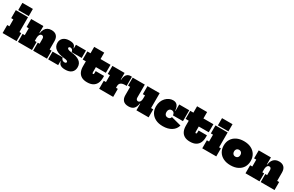

<svg xmlns="http://www.w3.org/2000/svg" viewBox="235 -2493 6448 4210"><g transform="rotate(30 3459.0 -388.0)"><path d="M335 -203H381V0H26V-203H81V-377H26V-580H335ZM71 -790H337V-608H71Z M724 -203H770V0H415V-203H470V-377H415V-580H724ZM846 -203V-330Q846 -358.5 831.8 -375.8Q817.5 -393 794 -393Q772.5 -393 756.8 -378Q741 -363 732.5 -335.8Q724 -308.5 724 -271L690 -402H732Q740.5 -465.5 765.8 -508.2Q791 -551 831.5 -572.5Q872 -594 927 -594Q1011 -594 1055.5 -547.5Q1100 -501 1100 -414V-203H1150V0H800V-203Z M1612 10Q1560 10 1524.8 -1.5Q1489.5 -13 1469 -37.2Q1448.5 -61.5 1441 -100H1418L1433 -196Q1438.5 -162.5 1462.5 -141.8Q1486.5 -121 1521 -121Q1541.5 -121 1553.2 -129.2Q1565 -137.5 1565 -153Q1565 -171 1545.2 -181.5Q1525.5 -192 1478 -197Q1326.5 -212 1249.8 -266.8Q1173 -321.5 1173 -416Q1173 -497 1228.8 -544.5Q1284.5 -592 1382 -592Q1429.5 -592 1462 -582.8Q1494.5 -573.5 1513.5 -551Q1532.5 -528.5 1539 -489H1562L1547 -394Q1542.5 -429.5 1523 -449.2Q1503.5 -469 1475 -469Q1457 -469 1446 -461.2Q1435 -453.5 1435 -439Q1435 -419 1461 -406.2Q1487 -393.5 1540 -388Q1683.5 -374.5 1755.2 -321.2Q1827 -268 1827 -175Q1827 -86.5 1771.2 -38.2Q1715.5 10 1612 10ZM1179 0V-196H1433V0ZM1547 -394V-582H1801V-394Z M2171 -247Q2171 -230.5 2176.2 -222.2Q2181.5 -214 2191 -214Q2201 -214 2206 -222.2Q2211 -230.5 2211 -247V-298H2423V-248Q2423 -171 2396.2 -113Q2369.5 -55 2312.8 -22.5Q2256 10 2166 10Q2079 10 2024 -22.5Q1969 -55 1943 -112.8Q1917 -170.5 1917 -247V-376H1837V-580H1917V-742H2171V-580H2424L2423 -376H2171Z M2780 -203H2826V0H2471V-203H2526V-377H2471V-580H2780ZM2961 -354Q2955 -355.5 2947.5 -356.2Q2940 -357 2927 -357Q2853 -357 2816.5 -330Q2780 -303 2780 -248L2746 -412H2788Q2792 -471 2808.8 -510.2Q2825.5 -549.5 2856.8 -569.2Q2888 -589 2936 -589Q2943.5 -589 2949.8 -588.2Q2956 -587.5 2961 -586Z M3414 -377H3359V-580H3668V-203H3723V0H3414ZM3292 -580V-250Q3292 -221.5 3306.5 -204.2Q3321 -187 3344 -187Q3361 -187 3377 -198.2Q3393 -209.5 3403.5 -236.2Q3414 -263 3414 -309L3448 -168H3406Q3393.5 -77.5 3349 -31.8Q3304.5 14 3218 14Q3126.5 14 3082.2 -33.2Q3038 -80.5 3038 -163V-376H2985V-580Z M4084 14Q3979 14 3902.2 -24Q3825.5 -62 3783.8 -130.2Q3742 -198.5 3742 -290Q3742 -358.5 3764 -414.2Q3786 -470 3823.8 -510.2Q3861.5 -550.5 3908.8 -572.2Q3956 -594 4006 -594Q4051.5 -594 4083 -575Q4114.5 -556 4132.5 -516.8Q4150.5 -477.5 4155 -417H4206L4163 -304Q4161.5 -332.5 4151.2 -352Q4141 -371.5 4123.8 -381.2Q4106.5 -391 4084 -391Q4059.5 -391 4041.2 -379.5Q4023 -368 4013 -346.8Q4003 -325.5 4003 -297Q4003 -267.5 4013.2 -246.8Q4023.5 -226 4042.2 -215Q4061 -204 4087 -204Q4118.5 -204 4138.5 -219.5Q4158.5 -235 4163 -261L4417 -194Q4393 -97.5 4305.2 -41.8Q4217.5 14 4084 14ZM4163 -304V-580H4417V-304Z M4776 -247Q4776 -230.5 4781.2 -222.2Q4786.5 -214 4796 -214Q4806 -214 4811 -222.2Q4816 -230.5 4816 -247V-298H5028V-248Q5028 -171 5001.2 -113Q4974.5 -55 4917.8 -22.5Q4861 10 4771 10Q4684 10 4629 -22.5Q4574 -55 4548 -112.8Q4522 -170.5 4522 -247V-376H4442V-580H4522V-742H4776V-580H5029L5028 -376H4776Z M5390 -203H5436V0H5081V-203H5136V-377H5081V-580H5390ZM5126 -790H5392V-608H5126Z M5799 14Q5694 14 5617.2 -24Q5540.5 -62 5498.8 -130.2Q5457 -198.5 5457 -290Q5457 -381 5498.8 -449.5Q5540.5 -518 5617.2 -556Q5694 -594 5799 -594Q5904 -594 5980.8 -556Q6057.5 -518 6099.2 -449.5Q6141 -381 6141 -290Q6141 -198.5 6099.5 -130.2Q6058 -62 5981.2 -24Q5904.5 14 5799 14ZM5799 -204Q5823.5 -204 5841.5 -215Q5859.5 -226 5869.2 -245.2Q5879 -264.5 5879 -290Q5879 -315.5 5869.2 -335Q5859.5 -354.5 5841.5 -365.2Q5823.5 -376 5799 -376Q5774.5 -376 5756.5 -365.2Q5738.5 -354.5 5728.8 -335Q5719 -315.5 5719 -290Q5719 -264.5 5728.8 -245.2Q5738.5 -226 5756.5 -215Q5774.5 -204 5799 -204Z M6485 -203H6531V0H6176V-203H6231V-377H6176V-580H6485ZM6607 -203V-330Q6607 -358.5 6592.8 -375.8Q6578.5 -393 6555 -393Q6533.5 -393 6517.8 -378Q6502 -363 6493.5 -335.8Q6485 -308.5 6485 -271L6451 -402H6493Q6501.5 -465.5 6526.8 -508.2Q6552 -551 6592.5 -572.5Q6633 -594 6688 -594Q6772 -594 6816.5 -547.5Q6861 -501 6861 -414V-203H6911V0H6561V-203Z"/></g></svg>

Font: Hepta Slab ExtraLight Black
Style: Regular
Weight: 900
Version: Version 1.102